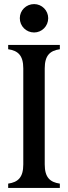

<svg xmlns="http://www.w3.org/2000/svg" viewBox="-20 -920 333 940"><path d="M20 0H273V-21C225 -28 199 -51 199 -115V-585C199 -649 225 -672 273 -679V-700H20V-679C68 -672 94 -649 94 -585V-115C94 -51 68 -28 20 -21ZM77 -831C77 -792 108 -761 147 -761C185 -761 216 -792 216 -831C216 -869 185 -900 147 -900C108 -900 77 -869 77 -831Z"/></svg>

Font: RL Madena
Style: Regular
Weight: 400
Designer: I Kadek Wantara Putra
Foundry: Roughlines ID
Version: Version 1.000;Glyphs 3.1.2 (3151)